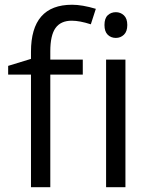

<svg xmlns="http://www.w3.org/2000/svg" viewBox="-20 -785 632 805"><path d="M327.1 -472.2H190.9V0H109.9V-472.2H14.2V-508.8L109.9 -538.1V-567.9Q109.9 -765.1 282.2 -765.1Q324.7 -765.1 381.8 -748L360.8 -683.1Q314 -698.2 280.8 -698.2Q234.9 -698.2 212.9 -667.7Q190.9 -637.2 190.9 -569.8V-535.2H327.1ZM505.9 0H424.8V-535.2H505.9ZM418 -680.2Q418 -708 431.6 -720.9Q445.3 -733.9 465.8 -733.9Q485.4 -733.9 499.5 -720.7Q513.7 -707.5 513.7 -680.2Q513.7 -652.8 499.5 -639.4Q485.4 -626 465.8 -626Q445.3 -626 431.6 -639.4Q418 -652.8 418 -680.2Z"/></svg>

Font: f06187749
Style: Regular
Weight: 400
Foundry: Ascender Corporation
Version: Version 1.10